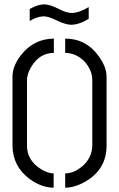

<svg xmlns="http://www.w3.org/2000/svg" viewBox="-20 -868 555 893"><path d="M118.2 -770.5V-826.2Q156.2 -847.7 186.5 -847.7Q210.9 -847.7 255.9 -825.2Q290 -807.6 314.5 -807.6Q348.6 -808.6 392.6 -835V-780.3Q347.7 -752.9 310.5 -752.9Q284.2 -752.9 238.3 -775.4Q205.1 -792 182.6 -792Q152.3 -791 118.2 -770.5ZM38.1 -190.4V-511.7Q38.1 -563.5 82 -617.2Q140.6 -687.5 230.5 -688.5V-622.1Q164.1 -622.1 125 -556.6Q105.5 -523.4 105.5 -496.1V-190.4Q105.5 -122.1 170.9 -81.1Q203.1 -61.5 229.5 -61.5V4.9Q173.8 4.9 118.2 -35.2Q39.1 -93.8 38.1 -190.4ZM283.2 4.9V-61.5Q324.2 -61.5 365.2 -96.7Q408.2 -135.7 409.2 -190.4V-496.1Q409.2 -542 372.1 -583Q334 -621.1 283.2 -622.1V-688.5Q381.8 -688.5 441.4 -603.5Q475.6 -554.7 475.6 -511.7V-190.4Q475.6 -82 378.9 -24.4Q328.1 4.9 283.2 4.9Z"/></svg>

Font: Post No Bills Colombo Medium
Style: Regular
Weight: 500
Designer: Kosala Senevirathne, Siva Puranthara, Lasantha Premarathna, Tharique Azeez
Foundry: Mooniak
Version: Version 1.220 ; ttfautohint (v1.6)